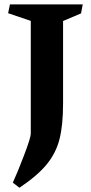

<svg xmlns="http://www.w3.org/2000/svg" viewBox="-20 -696 417 877"><path d="M17.1 -635.7 25.4 -675.8H357.9L350.1 -634.8L268.1 -600.1V-222.7Q268.1 -124 251.7 -60.1Q235.4 3.9 192.9 55.4Q150.4 106.9 68.8 161.6L38.6 138.2Q59.6 92.8 90.1 12.7Q120.6 -67.4 120.6 -85.4V-600.6Z"/></svg>

Font: Vesper Libre
Style: Bold
Weight: 700
Designer: Robert Keller & Kimya Gandhi
Foundry: Mota Italic
Version: Version 1.058